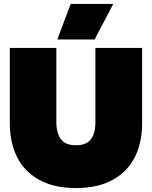

<svg xmlns="http://www.w3.org/2000/svg" viewBox="-20 -943 774 978"><path d="M340 -923H557L462 -742H272ZM30 -315V-699H267V-322Q267 -263 291 -233Q315 -203 367 -203Q419 -203 442.5 -233Q466 -263 466 -322V-699H704V-315Q704 -219 668 -145Q632 -71 556 -28Q480 15 367 15Q254 15 178 -28Q102 -71 66 -145Q30 -219 30 -315Z"/></svg>

Font: Prompt Black
Style: Regular
Weight: 900
Designer: Katatrad Team
Foundry: CadsonDemak
Version: Version 1.000